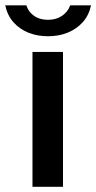

<svg xmlns="http://www.w3.org/2000/svg" viewBox="-49 -716 369 736"><path d="M192.5 -517V0H75.5V-517ZM300 -695.5Q292 -657.5 268.2 -631Q244.5 -604.5 210.2 -590.8Q176 -577 135 -577Q95.5 -577 61.2 -590.2Q27 -603.5 3.2 -630Q-20.5 -656.5 -29 -695.5H52Q59.5 -671 81.2 -655.5Q103 -640 135 -640Q166.5 -640 189 -655.5Q211.5 -671 220 -695.5Z"/></svg>

Font: Public Sans SemiBold
Style: Regular
Weight: 600
Designer: The Public Sans Project Authors: Dan O. Williams and USWDS (Libre Franklin designed by Pablo Impallari and Rodrigo Fuenz
Version: Version 1.007